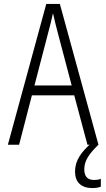

<svg xmlns="http://www.w3.org/2000/svg" viewBox="-20 -735 540 975"><path d="M20 0 215 -715H284L480 0H424L357 -251H142L77 0ZM225 -570 155 -301H344L273 -570Q267 -594 260.5 -619Q254 -644 249 -668Q239 -621 225 -570ZM449 220Q407 220 384 198.5Q361 177 361 136Q361 95 384 58.5Q407 22 448 -11L480 0Q445 33 426.5 62.5Q408 92 408 125Q408 179 458 179Q467 179 476.5 177.5Q486 176 492 173V213Q475 220 449 220Z"/></svg>

Font: Noto Sans Mono ExtraCondensed Light
Style: Regular
Weight: 300
Width: 2
Designer: Monotype Design Team
Foundry: Monotype Imaging Inc.
Version: Version 2.014; ttfautohint (v1.8.4.7-5d5b)